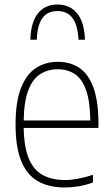

<svg xmlns="http://www.w3.org/2000/svg" viewBox="-20 -822 498 851"><path d="M267 9Q197 9 148.5 -18.5Q100 -46 74.5 -107.2Q49 -168.5 49 -270Q49 -371 73 -432Q97 -493 139.2 -520.5Q181.5 -548 236.5 -548Q291.5 -548 332 -520.8Q372.5 -493.5 394.5 -432.5Q416.5 -371.5 416.5 -270V-255H85Q86.5 -169 108 -118.2Q129.5 -67.5 170.2 -45.8Q211 -24 269 -24Q320.5 -24 392 -47V-13Q357.5 -1 327 4Q296.5 9 267 9ZM236 -515Q193 -515 159.5 -494.2Q126 -473.5 106.2 -424Q86.5 -374.5 85 -288H380.5Q379 -374.5 361 -424Q343 -473.5 311 -494.2Q279 -515 236 -515ZM114.5 -646Q117 -724.5 148.5 -763.2Q180 -802 234.5 -802Q289.5 -802 321.8 -762.8Q354 -723.5 356.5 -646H328Q324.5 -711.5 301.2 -742.2Q278 -773 234.5 -773Q191 -773 168.2 -742.2Q145.5 -711.5 143 -646Z"/></svg>

Font: Encode Sans SmCnd Th
Style: Regular
Weight: 100
Width: 4
Designer: Multiple Designers
Foundry: Impallari Type
Version: Version 3.002; ttfautohint (v1.8.3) -l 8 -r 50 -G 200 -x 14 